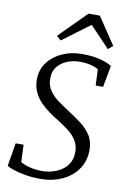

<svg xmlns="http://www.w3.org/2000/svg" viewBox="-106 -1051 736 1123"><g transform="rotate(10 262.0 -489.5)"><path d="M214 11Q169 11 128 4Q87 -3 57 -13Q27 -23 15 -32L38 -169H85L89 -67Q110 -53 145.5 -44.5Q181 -36 217 -36Q246.5 -36 276.2 -44Q306 -52 331.2 -68.2Q356.5 -84.5 372.5 -110.2Q388.5 -136 390 -171Q392 -213 374 -243.5Q356 -274 326.5 -297.2Q297 -320.5 264 -341Q235.5 -358.5 206 -379Q176.5 -399.5 151.5 -425Q126.5 -450.5 111 -482.8Q95.5 -515 95 -556Q94.5 -615 126.8 -658.8Q159 -702.5 212.5 -726.8Q266 -751 329 -751Q376 -751 411.2 -744.8Q446.5 -738.5 470.5 -729.2Q494.5 -720 508 -711L484 -583H440L436 -678Q420.5 -689.5 391.2 -696.8Q362 -704 322 -704Q286.5 -704 252 -690.5Q217.5 -677 194.5 -649.8Q171.5 -622.5 171 -581Q170.5 -537.5 191.5 -507Q212.5 -476.5 244.8 -453.2Q277 -430 311 -408Q348 -384 384.5 -357.2Q421 -330.5 445.2 -294.8Q469.5 -259 470 -208Q470.5 -141 436.8 -91.8Q403 -42.5 345 -15.8Q287 11 214 11ZM166.5 -830 326 -990H393L501 -829L473 -805Q444 -836 414.5 -867Q385 -898 355.5 -928.5Q314.5 -898 274 -867.8Q233.5 -837.5 192.5 -807Z"/></g></svg>

Font: Merriweather Light 18pt Light
Style: Italic
Weight: 300
Italic angle: -7.8°
Version: Version 2.101